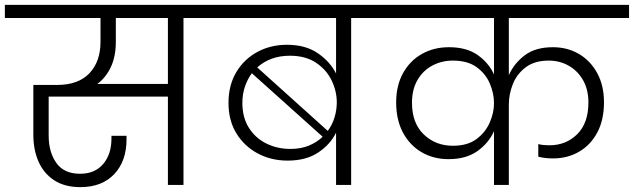

<svg xmlns="http://www.w3.org/2000/svg" viewBox="-49 -760 2605 789"><path d="M281 9Q217 9 174 -19Q131 -47 109.5 -95.5Q88 -144 88 -207V-411H186Q273 -411 318.5 -459Q364 -507 364 -588V-686H-29V-740H846V-686H705V0H641V-363H151V-203Q151 -135 182.5 -90.5Q214 -46 280 -46Q341 -46 375 -86Q409 -126 409 -191V-202H471Q471 -198 471 -194Q471 -190 471 -188Q471 -98 420.5 -44.5Q370 9 281 9ZM427 -588Q427 -528 406.5 -484.5Q386 -441 351 -415H641V-686H427Z M1332 0V-215Q1309 -167 1259 -133.5Q1209 -100 1133 -100Q1066 -100 1011 -129Q956 -158 923 -211Q890 -264 890 -337Q890 -410 922 -463.5Q954 -517 1008.5 -546.5Q1063 -576 1130 -576Q1207 -576 1257.5 -541Q1308 -506 1332 -458V-686H787V-740H1534V-686H1394V0ZM1142 -531Q1062 -531 1008 -483L1298 -222Q1317 -248 1326 -278.5Q1335 -309 1335 -339Q1335 -385 1314 -429Q1293 -473 1250 -502Q1207 -531 1142 -531ZM1144 -148Q1187 -148 1220 -161.5Q1253 -175 1277 -198L986 -459Q968 -435 957.5 -404Q947 -373 947 -337Q947 -277 974 -234.5Q1001 -192 1046 -170Q1091 -148 1144 -148Z M1794 -106Q1732 -106 1683.5 -134.5Q1635 -163 1607 -215Q1579 -267 1579 -339Q1579 -409 1607.5 -460Q1636 -511 1685 -538.5Q1734 -566 1796 -566Q1869 -566 1914.5 -533.5Q1960 -501 1981 -454V-686H1476V-740H2536V-686H2042V-451Q2063 -499 2107 -532.5Q2151 -566 2223 -566Q2283 -566 2330.5 -538Q2378 -510 2405.5 -459Q2433 -408 2433 -340Q2433 -267 2405.5 -215.5Q2378 -164 2330.5 -136.5Q2283 -109 2224 -109Q2190 -109 2163 -116V-168Q2173 -165 2185.5 -164Q2198 -163 2209 -163Q2277 -163 2323 -208.5Q2369 -254 2369 -339Q2369 -392 2347 -430.5Q2325 -469 2288 -490Q2251 -511 2206 -511Q2148 -511 2111.5 -483.5Q2075 -456 2058.5 -414.5Q2042 -373 2042 -330V0H1981V-221Q1960 -173 1913.5 -139.5Q1867 -106 1794 -106ZM1644 -338Q1644 -254 1692.5 -207.5Q1741 -161 1812 -161Q1872 -161 1909 -188.5Q1946 -216 1963.5 -256.5Q1981 -297 1981 -335V-336Q1981 -377 1963.5 -417.5Q1946 -458 1909 -484.5Q1872 -511 1812 -511Q1766 -511 1727.5 -490.5Q1689 -470 1666.5 -431Q1644 -392 1644 -338Z"/></svg>

Font: Poppins Light
Style: Regular
Weight: 300
Designer: Ninad Kale (Devanagari), Jonny Pinhorn (Latin)
Version: Version 5.002